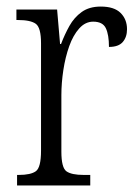

<svg xmlns="http://www.w3.org/2000/svg" viewBox="-20 -565 420 585"><path d="M32 0V-32H37Q74 -32 89.5 -43.5Q105 -55 105 -106V-433Q105 -481 89 -492.5Q73 -504 35 -504H30V-536H154L163 -431H166Q177 -460 191.5 -486Q206 -512 229 -528.5Q252 -545 287 -545Q328 -545 347.5 -525.5Q367 -506 367 -476Q367 -452 354 -437Q341 -422 312 -422Q312 -459 302.5 -479Q293 -499 264 -499Q240 -499 221.5 -478.5Q203 -458 191 -424.5Q179 -391 173 -351.5Q167 -312 167 -275V-103Q167 -54 182.5 -43Q198 -32 235 -32H255V0Z"/></svg>

Font: Noto Serif Bengali Condensed Light
Style: Regular
Weight: 300
Width: 3
Designer: Juan Bruce, Universal Thirst, Indian Type Foundry and the Monotype Design Team.
Foundry: Monotype Imaging Inc.
Version: Version 2.003; ttfautohint (v1.8.4.7-5d5b)